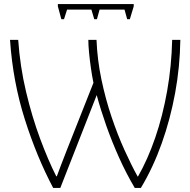

<svg xmlns="http://www.w3.org/2000/svg" viewBox="-20 -909 931 939"><path d="M634 -889V-878L615 -815H602L589 -862H467L454 -815H441L427 -862H308L293 -815H280L263 -878V-889ZM240 10Q160 -141 101.5 -325Q43 -509 29 -714H69Q78 -584 107.5 -460Q137 -336 176.5 -230Q216 -124 255 -47H258Q266 -69 278.5 -102Q291 -135 308 -178L437 -504Q430 -538 424.5 -577Q419 -616 415.5 -652Q412 -688 412 -714H452Q456 -616 476 -520.5Q496 -425 525.5 -337.5Q555 -250 588.5 -176Q622 -102 653 -46H655Q703 -130 739.5 -236.5Q776 -343 797.5 -464.5Q819 -586 822 -714H862Q860 -582 836.5 -454Q813 -326 771 -208Q729 -90 669 10H639Q597 -61 562 -139Q527 -217 499.5 -295Q472 -373 453 -444L275 10Z"/></svg>

Font: Noto Sans ExtraLight
Style: Regular
Weight: 200
Designer: Monotype Design Team
Foundry: Monotype Imaging Inc.
Version: Version 2.007